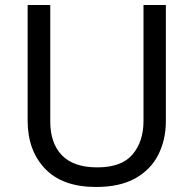

<svg xmlns="http://www.w3.org/2000/svg" viewBox="-20 -734 771 764"><path d="M640 -252Q640 -178 610 -118.5Q580 -59 518.5 -24.5Q457 10 362 10Q229 10 159.5 -62.5Q90 -135 90 -254V-714H180V-251Q180 -164 226.5 -116Q273 -68 367 -68Q464 -68 507.5 -119.5Q551 -171 551 -252V-714H640Z"/></svg>

Font: ing115
Style: Regular
Weight: 400
Designer: Monotype Design Team
Foundry: Monotype Imaging Inc.
Version: Version 2.013